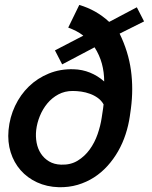

<svg xmlns="http://www.w3.org/2000/svg" viewBox="-20 -760 627 790"><path d="M472.2 -621.6Q508.3 -547.4 518.8 -470.9Q529.3 -394.5 518.6 -313L514.2 -281.7Q508.8 -244.1 496.8 -207.5Q484.9 -170.9 466.1 -137.9Q447.3 -105 422.4 -77.4Q397.5 -49.8 366.7 -30Q335.9 -10.3 299.6 0.5Q263.2 11.2 221.7 10.3Q172.4 8.8 132.3 -9.8Q92.3 -28.3 64.7 -59.8Q37.1 -91.3 23.9 -133.5Q10.7 -175.8 15.1 -224.6Q20 -277.8 42 -324.2Q64 -370.6 99.1 -404.5Q134.3 -438.5 180.9 -457.5Q227.5 -476.6 282.7 -475.1Q318.4 -474.1 350.3 -461.2Q382.3 -448.2 408.7 -424.8Q408.7 -462.9 399.2 -498Q389.6 -533.2 369.1 -565.4L235.8 -495.1L206.1 -552.7L322.8 -613.3Q308.6 -624.5 293.2 -632.3Q277.8 -640.1 260.7 -646.5L306.2 -739.7Q340.8 -729.5 371.6 -712.2Q402.3 -694.8 429.2 -669.9L543 -730L572.8 -671.9ZM406.2 -330.6Q397 -346.7 382.3 -357.2Q367.7 -367.7 350.3 -374Q333 -380.4 314.5 -383.1Q295.9 -385.7 278.8 -385.7Q246.6 -385.7 220.2 -371.6Q193.8 -357.4 174.8 -334.5Q155.8 -311.5 144 -282.7Q132.3 -253.9 128.9 -224.6Q126 -198.2 130.6 -173.1Q135.3 -147.9 148.2 -128.2Q161.1 -108.4 181.9 -95.9Q202.6 -83.5 231.4 -82.5Q270.5 -81.1 299.6 -98.9Q328.6 -116.7 349.1 -145Q369.6 -173.3 381.6 -208Q393.6 -242.7 398.4 -275.4L404.3 -314.5Z"/></svg>

Font: TypoPRO Roboto Mono
Style: Italic
Weight: 500
Designer: Google
Version: Version 2.000986; 2015; ttfautohint (v1.3)